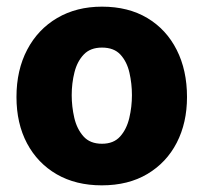

<svg xmlns="http://www.w3.org/2000/svg" viewBox="-20 -547 612 577"><path d="M286 10Q208 10 150.5 -23.2Q93 -56.5 61.2 -116.2Q29.5 -176 29.5 -255.5Q29.5 -336.5 61.8 -397.8Q94 -459 152 -493Q210 -527 286.5 -527Q365.5 -527 422.8 -492.8Q480 -458.5 511 -397.2Q542 -336 542 -255.5Q542 -178 511.2 -118.2Q480.5 -58.5 423 -24.2Q365.5 10 286 10ZM286.5 -115Q321.5 -115 341 -136.8Q360.5 -158.5 368.5 -192.2Q376.5 -226 376.5 -261Q376.5 -295.5 369 -328.5Q361.5 -361.5 342 -382.8Q322.5 -404 286.5 -404Q251.5 -404 231.8 -383.2Q212 -362.5 203.8 -329.8Q195.5 -297 195.5 -261Q195.5 -227 203.2 -193.2Q211 -159.5 230.8 -137.2Q250.5 -115 286.5 -115Z"/></svg>

Font: Public Sans ExtraBold
Style: Regular
Weight: 800
Designer: The Public Sans Project Authors: Dan O. Williams and USWDS (Libre Franklin designed by Pablo Impallari and Rodrigo Fuenz
Version: Version 1.007